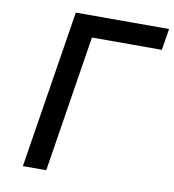

<svg xmlns="http://www.w3.org/2000/svg" viewBox="-82 -802 793 874"><g transform="rotate(10 314.5 -365.0)"><path d="M82 0 198 -730H629L613 -631H290L190 0Z"/></g></svg>

Font: JetBrains Mono NL SemiBold
Style: Italic
Weight: 600
Italic angle: -9°
Monospace: yes
Designer: Philipp Nurullin, Konstantin Bulenkov
Foundry: JetBrains
Version: Version 2.305; ttfautohint (v1.8.4.7-5d5b)